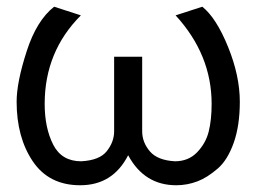

<svg xmlns="http://www.w3.org/2000/svg" viewBox="-20 -546 768 575"><path d="M405.8 -152.8Q405.8 -119.6 429.2 -92.3Q452.1 -65.9 503.9 -63Q543.9 -63 569.8 -89.4Q596.2 -116.7 605 -151.9Q613.8 -187.5 613.8 -234.9Q613.8 -382.3 505.9 -500L585.9 -525.9Q627.9 -492.2 663.1 -405.3Q698.2 -318.8 698.2 -241.2Q698.2 -170.4 680.2 -119.1Q661.6 -66.4 631.8 -41Q600.1 -13.7 571.3 -2.9Q540.5 8.8 507.8 8.8Q412.1 8.8 363.8 -81.1Q317.9 8.8 220.2 8.8Q126.5 8.8 78.1 -63Q29.8 -134.8 29.8 -241.2Q29.8 -299.8 60.1 -393.1Q89.8 -484.9 142.1 -525.9L222.2 -500Q113.8 -391.6 113.8 -234.9Q113.8 -162.6 139.6 -112.3Q165 -63 223.1 -63Q278.3 -65.9 299.8 -93.3Q321.8 -121.1 321.8 -152.8V-376H405.8Z"/></svg>

Font: Miedinger*
Style: Book
Weight: 400
Version: Version 001.000